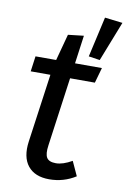

<svg xmlns="http://www.w3.org/2000/svg" viewBox="-87 -808 580 872"><g transform="rotate(10 203.5 -371.5)"><path d="M293.9 -88.9 324.2 -22.9Q269 12.2 202.6 12.2Q136.2 12.2 104 -27.8Q71.8 -67.9 82 -141.1L126 -456.1H35.2L44.9 -526.9H140.1L172.9 -648.9L245.1 -657.2L227.1 -526.9H351.1L331.1 -456.1H216.8L172.9 -139.2Q167 -99.1 177.5 -82Q188 -64.9 220 -64.9Q252 -64.9 293.9 -88.9ZM335 -561 283.2 -568.8 325.2 -754.9 407.2 -745.1Z"/></g></svg>

Font: FiraSans-Italic
Style: Italic
Weight: 400
Italic angle: -8°
Designer: Carrois Corporate & Edenspiekermann AG
Foundry: Carrois Corporate GbR & Edenspiekermann AG
Version: Version 3.106;PS 003.106;hotconv 1.0.70;makeotf.lib2.5.58329